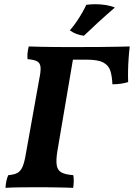

<svg xmlns="http://www.w3.org/2000/svg" viewBox="-20 -903 646 926"><path d="M6.5 3Q9 -36.5 20.2 -58.3Q46.7 -60.3 62.7 -68.3Q78.6 -76.3 88.1 -97.4Q97.6 -118.5 104.2 -158.3L168.8 -518.7Q177.3 -558.5 175.6 -578.5Q173.9 -598.6 159.5 -606.9Q145 -615.2 112.9 -617.7Q111.5 -630.3 112.7 -645.5Q114 -660.7 118.6 -679Q139.2 -678 168.8 -677.5Q198.3 -677 230.4 -676.5Q262.5 -676 293.1 -676Q323.6 -676 346.8 -676Q416.8 -676 466.7 -676.5Q516.6 -677 550.3 -677.7Q583.9 -678.5 605.7 -679Q602.6 -654 600.4 -622.6Q598.1 -591.3 597.6 -560.7Q597.1 -530.1 598.1 -507.1Q583.4 -502.6 564.4 -499.5Q545.5 -496.5 522.1 -496.5Q520.5 -535.8 512 -562Q503.5 -588.3 477.6 -601.8Q451.8 -615.3 397.2 -615.3H331.7L256.5 -173.1Q249.5 -129.1 253.8 -105Q258 -80.9 277.3 -70.9Q296.7 -60.8 333.4 -58.3Q335.9 -46.1 335.7 -29.9Q335.4 -13.6 332.9 3Q315.8 2 288.8 1.5Q261.7 1 231.7 0.5Q201.6 0 173.5 0Q129.5 0 81.4 0.5Q33.3 1 6.5 3ZM384.6 -730.6Q366.8 -732.6 349.2 -739.2Q331.6 -745.8 316.8 -756.5Q335.2 -777.3 350.9 -800.8Q366.6 -824.3 378.4 -845.3Q390.1 -866.3 396.1 -879.7Q407.1 -881.2 417.9 -881.9Q428.6 -882.7 439.2 -882.7Q467.6 -882.7 492.5 -878.4Q517.4 -874.1 534 -866.5Q492.3 -830.8 453.6 -795.3Q414.9 -759.8 384.6 -730.6Z"/></svg>

Font: Vollkorn
Style: Italic
Weight: 400
Italic angle: -11°
Designer: Friedrich Althausen
Foundry: Friedrich Althausen
Version: Version 5.001